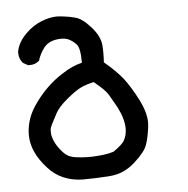

<svg xmlns="http://www.w3.org/2000/svg" viewBox="-43 -264 586 599"><g transform="rotate(-5 250.0 35.0)"><path d="M37.1 139.6Q37.1 96.7 59.6 58.6Q88.9 10.7 133.8 -25.4Q147.5 -36.1 162.1 -44.9Q190.4 -63.5 221.7 -71.3Q221.7 -117.2 210.9 -128.9Q198.2 -142.6 183.6 -148.4Q175.8 -151.4 165 -151.4Q127 -151.4 109.4 -128.9Q94.7 -109.4 88.9 -88.9L85.9 -86.9Q75.2 -78.1 59.6 -78.1Q57.6 -78.1 53.7 -78.1L38.1 -86.9Q26.4 -100.6 26.4 -118.2Q26.4 -121.1 26.4 -123Q32.2 -153.3 58.6 -178.7Q80.1 -200.2 106.9 -210.9Q133.8 -221.7 156.2 -221.7Q163.1 -221.7 179.2 -219.7Q195.3 -217.8 213.9 -212.9Q234.4 -208 260.7 -178.7Q287.1 -149.4 290 -121.1Q291 -108.4 291 -94.2Q291 -80.1 290 -66.4Q324.2 -38.1 346.7 -10.7Q369.1 18.6 390.1 59.6Q411.1 100.6 411.1 132.8Q411.1 139.6 410.2 146.5Q405.3 182.6 398.4 201.2Q391.6 222.7 356.9 253.9Q322.3 285.2 278.8 288.6Q235.4 292 191.4 292Q124 290 84 244.1Q37.1 192.4 37.1 139.6ZM106.4 142.6Q111.3 172.9 139.6 203.1Q153.3 217.8 175.8 220.7Q198.2 223.6 210 223.6Q221.7 223.6 229.5 223.6Q248 222.7 264.6 220.7Q281.2 218.8 295.9 213.9Q325.2 193.4 331.1 181.6Q339.8 165 339.8 145.5Q339.8 115.2 320.3 77.1Q307.6 54.7 296.9 36.1Q288.1 20.5 252.9 -7.8Q230.5 -2.9 213.4 4.9Q196.3 12.7 168 36.1Q139.6 59.6 129.4 78.6Q119.1 97.7 112.8 110.4Q106.4 123 106.4 128.4Q106.4 133.8 106.4 136.2Q106.4 138.7 106.4 142.6Z"/></g></svg>

Font: JasonHandwriting2
Style: SemiBold
Weight: 600
Version: Version 1.04.7